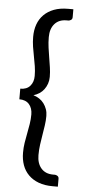

<svg xmlns="http://www.w3.org/2000/svg" viewBox="-59 -757 431 926"><g transform="rotate(5 157.0 -293.5)"><path d="M100.1 -199.7Q100.1 -230 83.7 -248.8Q67.4 -267.6 36.1 -267.6V-318.8Q67.4 -318.8 83.7 -337.6Q100.1 -356.4 100.1 -386.2Q100.1 -410.2 96.4 -433.3Q92.8 -456.5 88.1 -479.5Q83.5 -502.4 79.8 -525.9Q76.2 -549.3 76.2 -573.7Q76.2 -606.4 85.9 -633.8Q95.7 -661.1 115.5 -680.9Q135.3 -700.7 164.3 -711.7Q193.4 -722.7 232.4 -722.7H257.8V-684.6Q257.8 -674.8 251 -670.7Q244.1 -666.5 238.8 -666.5H229.5Q192.9 -666.5 172.1 -642.8Q151.4 -619.1 151.4 -578.6Q151.4 -552.2 154.8 -527.8Q158.2 -503.4 162.1 -480Q166 -456.5 169.4 -433.8Q172.9 -411.1 172.9 -387.7Q172.9 -370.1 167.5 -354.7Q162.1 -339.4 152.8 -326.9Q143.6 -314.5 130.4 -305.9Q117.2 -297.4 102.1 -293Q117.2 -288.6 130.4 -280Q143.6 -271.5 152.8 -259Q162.1 -246.6 167.5 -231.4Q172.9 -216.3 172.9 -198.7Q172.9 -175.3 169.4 -152.3Q166 -129.4 162.1 -106Q158.2 -82.5 154.8 -58.1Q151.4 -33.7 151.4 -7.3Q151.4 32.7 172.1 56.4Q192.9 80.1 229.5 80.1H238.8Q244.1 80.1 251 84.2Q257.8 88.4 257.8 98.1V136.2H232.4Q193.4 136.2 164.3 125.2Q135.3 114.3 115.5 94.5Q95.7 74.7 85.9 47.4Q76.2 20 76.2 -12.7Q76.2 -37.1 79.8 -60.5Q83.5 -84 88.1 -106.9Q92.8 -129.9 96.4 -153.1Q100.1 -176.3 100.1 -199.7Z"/></g></svg>

Font: Carlito
Style: Regular
Weight: 400
Designer: Lukasz Dziedzic
Foundry: tyPoland Lukasz Dziedzic
Version: Version 1.104